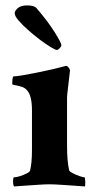

<svg xmlns="http://www.w3.org/2000/svg" viewBox="-20 -671 359 695"><path d="M31.2 3.9Q27.3 0 27.3 -14.6Q27.3 -29.3 31.2 -29.3Q39.1 -29.3 51.8 -33.2Q64.5 -37.1 76.2 -43Q87.9 -48.8 88.9 -53.7Q95.7 -81.1 95.7 -127.9V-270.5Q95.7 -325.2 78.1 -343.8Q70.3 -353.5 57.1 -357.4Q43.9 -361.3 34.2 -362.8Q24.4 -364.3 24.4 -366.2Q24.4 -394.5 29.3 -394.5Q38.1 -394.5 61.5 -398.4Q85 -402.3 113.8 -408.2Q142.6 -414.1 168.5 -419.9Q194.3 -425.8 208 -429.7L218.8 -432.6Q223.6 -432.6 228.5 -426.3Q233.4 -419.9 233.4 -416Q228.5 -373 225.6 -348.6Q222.7 -324.2 222.7 -318.4V-142.6Q222.7 -86.9 230.5 -53.7Q232.4 -49.8 243.7 -43.9Q254.9 -38.1 267.6 -33.7Q280.3 -29.3 285.2 -29.3Q288.1 -29.3 288.6 -14.6Q289.1 0 287.1 3.9Q279.3 2.9 254.4 1.5Q229.5 0 202.1 -2Q174.8 -3.9 159.2 -3.9Q143.6 -3.9 116.2 -2Q88.9 0 64.5 1.5Q40 2.9 31.2 3.9ZM185.5 -490.2Q180.7 -490.2 163.6 -500.5Q146.5 -510.7 124.5 -527.3Q102.5 -543.9 81.5 -562.5Q60.5 -581.1 46.9 -597.2Q33.2 -613.3 33.2 -623Q33.2 -631.8 44.4 -641.6Q55.7 -651.4 78.1 -651.4Q102.5 -651.4 111.3 -642.6Q153.3 -593.8 177.7 -554.7Q202.1 -515.6 202.1 -507.8Q202.1 -502.9 196.3 -496.6Q190.4 -490.2 185.5 -490.2Z"/></svg>

Font: Crimson Text Bold
Style: Bold
Weight: 700
Designer: Sebastian Kosch
Foundry: Sebastian Kosch
Version: Version 1.10 July 1, 2025